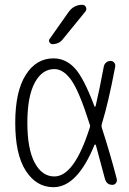

<svg xmlns="http://www.w3.org/2000/svg" viewBox="-20 -775 540 805"><path d="M267.6 -724.6Q289.1 -754.9 325.2 -754.9Q335.9 -754.9 340.3 -745.1Q344.7 -735.4 337.9 -726.6L243.2 -610.4Q228.5 -590.8 200.2 -589.8Q192.4 -589.8 187.5 -597.7Q182.6 -605.5 188.5 -612.3ZM208 -485.4Q156.2 -485.4 125.5 -427.7Q94.7 -370.1 94.7 -260.3Q94.7 -150.4 125.5 -92.8Q156.2 -35.2 208 -35.2Q291 -35.2 355.5 -237.3Q359.4 -246.1 356.4 -252.9Q312.5 -391.6 279.3 -438.5Q246.1 -485.4 208 -485.4ZM204.1 9.8Q132.8 9.8 88.4 -58.6Q43.9 -127 43.9 -259.8Q43.9 -391.6 87.9 -460.9Q131.8 -530.3 204.1 -530.3Q254.9 -530.3 293 -489.7Q331.1 -449.2 376 -329.1Q377 -327.1 378.4 -327.6Q379.9 -328.1 380.9 -330.1Q397.5 -400.4 415 -495.1Q417 -505.9 424.8 -512.7Q432.6 -519.5 442.9 -519.5Q453.1 -519.5 459 -512.2Q464.8 -504.9 462.9 -495.1Q435.5 -348.6 407.2 -255.9Q404.3 -247.1 407.2 -238.3Q439.5 -139.6 469.7 -24.4Q471.7 -15.6 466.3 -7.8Q460.9 0 451.2 0Q426.8 0 419.9 -25.4Q387.7 -144.5 381.8 -167Q380.9 -168.9 378.9 -168.9Q377 -168.9 376 -167Q303.7 9.8 204.1 9.8Z"/></svg>

Font: Rounded Mgen+ 1mn light
Style: Regular
Weight: 200
Designer: [Source Han Sans]
Ryoko NISHIZUKA  (kana & ideographs); Paul D. Hunt (Latin, Greek & Cyrillic); Wenlong ZHANG  (bopomofo
Version: Version 1.059.20150602